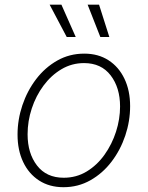

<svg xmlns="http://www.w3.org/2000/svg" viewBox="-20 -780 625 812"><path d="M248.5 11.7Q189 11.7 145.3 -16.6Q101.6 -44.9 77.9 -95Q54.2 -145 54.2 -210.9Q54.2 -273.9 74.7 -335Q95.2 -396 132.8 -445.3Q170.4 -494.6 222.2 -523.9Q273.9 -553.2 336.4 -553.2Q395.5 -553.2 439 -525.1Q482.4 -497.1 506.3 -447Q530.3 -397 530.3 -331.1Q530.3 -267.6 509.8 -206.5Q489.3 -145.5 451.7 -96.2Q414.1 -46.9 362.3 -17.6Q310.5 11.7 248.5 11.7ZM249.5 -28.3Q303.2 -28.3 346.9 -54.9Q390.6 -81.5 422.1 -125.7Q453.6 -169.9 470.7 -223.1Q487.8 -276.4 487.8 -329.6Q487.8 -409.2 448 -461.2Q408.2 -513.2 335.4 -513.2Q283.7 -513.2 240 -487.3Q196.3 -461.4 164.1 -418Q131.8 -374.5 114.3 -321Q96.7 -267.6 96.7 -211.9Q96.7 -131.8 136.5 -80.1Q176.3 -28.3 249.5 -28.3ZM262.2 -623.5 189.9 -760.3H239.7L300.3 -623.5ZM404.3 -623.5 350.6 -760.3H398.9L442.4 -623.5Z"/></svg>

Font: Inter Extra Light
Style: Italic
Weight: 200
Italic angle: -9.39999°
Designer: Rasmus Andersson
Foundry: rsms
Version: Version 4.000;git-3c8e0fc